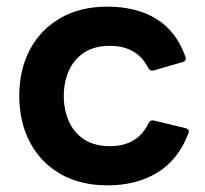

<svg xmlns="http://www.w3.org/2000/svg" viewBox="-20 -548 618 578"><path d="M304 10Q222 10 162.5 -24Q103 -58 70.5 -119Q38 -180 38 -259Q38 -339 70.5 -399.5Q103 -460 162.5 -494Q222 -528 303 -528Q390 -528 450 -491.5Q510 -455 538 -378Q543 -365 529 -361L443 -336Q432 -333 426 -344Q392 -410 311 -410Q264 -410 233 -389.5Q202 -369 187 -334.5Q172 -300 172 -259Q172 -218 187 -183.5Q202 -149 233 -128.5Q264 -108 311 -108Q394 -108 427 -177Q433 -188 444 -185L539 -162Q552 -159 547 -146Q516 -66 453 -28Q390 10 304 10Z"/></svg>

Font: LINE Seed Sans
Style: Bold
Weight: 700
Designer: LINE VX Design & Dalton Maag Ltd & Sandoll Inc
Foundry: Dalton Maag Ltd
Version: Version 1.003